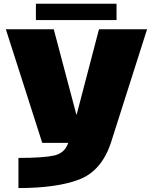

<svg xmlns="http://www.w3.org/2000/svg" viewBox="-20 -744 808 1000"><path d="M200 0H557.5L746 -591.5H495.5L379.5 -148H377.5L260 -591.5H10.5ZM76 235.5Q275.5 235.5 392 191Q508.5 146.5 557.5 0L335.5 -0.5Q318 53.5 261.8 66Q205.5 78.5 76 78.5ZM167 -639.5H587V-724.5H167Z"/></svg>

Font: Anybody SemiExpanded Black
Style: Regular
Weight: 900
Width: 6
Version: Version 1.113;gftools[0.9.25]